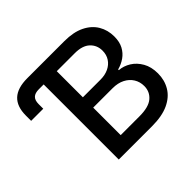

<svg xmlns="http://www.w3.org/2000/svg" viewBox="-167 -935 1143 1143"><g transform="rotate(-45 404.0 -364.0)"><path d="M26.4 -531.7V-575.7Q26.4 -652.3 66.9 -689.9Q107.4 -727.5 189.9 -727.5H232.4V-632.3H191.4Q159.2 -632.3 143.8 -617.4Q128.4 -602.5 128.4 -570.8V-531.7ZM232.4 0V-727.5H501.5Q578.1 -727.5 629.4 -702.4Q680.7 -677.2 706.3 -634Q731.9 -590.8 731.9 -536.6Q731.9 -491.7 715.3 -460.7Q698.7 -429.7 671.1 -410.4Q643.6 -391.1 608.9 -381.8V-376Q646.5 -373.5 681.2 -352.1Q715.8 -330.6 738 -291.7Q760.3 -252.9 760.3 -197.3Q760.3 -141.1 733.6 -96.2Q707 -51.3 652.1 -25.6Q597.2 0 512.2 0ZM343.3 -94.7H501.5Q579.6 -94.7 614.5 -124.8Q649.4 -154.8 649.4 -202.1Q649.4 -237.3 632.1 -265.4Q614.7 -293.5 582.8 -309.8Q550.8 -326.2 506.3 -326.2H343.3ZM343.3 -413.1H492.2Q529.8 -413.1 559.3 -427Q588.9 -440.9 605.7 -466.6Q622.6 -492.2 622.6 -526.9Q622.6 -572.8 590.6 -602.8Q558.6 -632.8 494.6 -632.8H343.3Z"/></g></svg>

Font: Inter 17pt Medium
Style: Regular
Weight: 500
Version: Version 4.001;git-66647c0bb